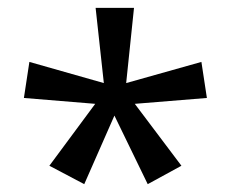

<svg xmlns="http://www.w3.org/2000/svg" viewBox="-20 -780 591 490"><path d="M195 -310 106 -357 223 -515 41 -530 55 -622 245 -568 224 -760H322L302 -568L494 -622L508 -530L324 -515L443 -357L357 -310L272 -485Z"/></svg>

Font: Noto Sans Adlam
Style: Regular
Weight: 400
Designer: Mark Jamra, Neil Patel
Foundry: JamraPatel LLC
Version: Version 3.001